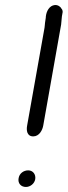

<svg xmlns="http://www.w3.org/2000/svg" viewBox="-20 -754 269 763"><path d="M162 -684 159 -664C158 -657 158 -649 157 -644L88 -256C84 -236 87 -212 112 -212C136 -212 149 -237 152 -256L223 -657C224 -661 223 -665 224 -668L226 -689L229 -706C229 -711 228 -716 224 -720C221 -727 210 -735 198 -734C176 -732 164 -709 162 -687ZM54 -46C50 -26 63 -11 83 -11C100 -11 117 -24 120 -42C123 -61 111 -77 92 -77C74 -77 57 -65 54 -46Z"/></svg>

Font: Scribbler
Style: BdIta
Weight: 700
Designer: Mew Too
Foundry: Cannot Into Space Fonts
Version: Version 1.001